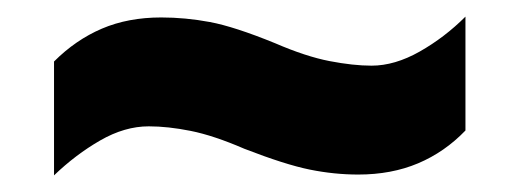

<svg xmlns="http://www.w3.org/2000/svg" viewBox="-20 -468 626 231"><path d="M274 -289Q237 -305 209.5 -310.5Q182 -316 159 -316Q130 -316 100.5 -299Q71 -282 45 -257V-394Q71 -420 102.5 -433.5Q134 -447 174 -447Q203 -447 232.5 -441.5Q262 -436 311 -416Q348 -400 376.5 -394.5Q405 -389 427 -389Q455 -389 485 -406Q515 -423 540 -448V-311Q515 -285 483 -271.5Q451 -258 411 -258Q382 -258 352.5 -264Q323 -270 274 -289Z"/></svg>

Font: Noto Sans Khmer Black
Style: Regular
Weight: 900
Version: Version 2.003